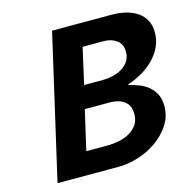

<svg xmlns="http://www.w3.org/2000/svg" viewBox="-106 -827 927 932"><g transform="rotate(-15 358.0 -361.0)"><path d="M236 -722H534Q574 -722 607.5 -713.5Q641 -705 665 -688Q689 -671 702.5 -645.5Q716 -620 716 -585Q716 -546 700 -512.5Q684 -479 657 -452Q630 -425 596 -405.5Q562 -386 526 -375V-371Q551 -365 576.5 -355.5Q602 -346 622 -329.5Q642 -313 655 -288.5Q668 -264 668 -228Q668 -176 640.5 -134Q613 -92 570.5 -62Q528 -32 476.5 -16Q425 0 377 0H70ZM413 -427Q438 -427 463.5 -433Q489 -439 509.5 -451.5Q530 -464 543 -483.5Q556 -503 556 -530Q556 -569 529.5 -588.5Q503 -608 465 -608H359L318 -427ZM350 -114Q380 -114 410 -120Q440 -126 463.5 -139.5Q487 -153 502 -174.5Q517 -196 517 -228Q517 -273 488.5 -293Q460 -313 418 -313H291L245 -114Z"/></g></svg>

Font: Perun
Style: Bold Italic
Weight: 700
Italic angle: -12°
Foundry: Copyright (c) Stefan Peev, Context Ltd, 2016
Version: Version 1.027